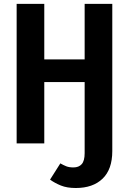

<svg xmlns="http://www.w3.org/2000/svg" viewBox="-20 -729 655 976"><path d="M365.1 226.7Q320.5 226.7 289.5 214.1Q258.5 201.5 234.4 184.1L286.7 101.5Q302.1 110.3 316.7 116.2Q331.3 122.1 353.3 122.1Q380.5 122.1 395.4 105.4Q410.3 88.7 410.3 49.7V-311.8H205.1V0H64.6V-709.2H205.1V-427.2H410.3V-709.2H550.8V39Q550.8 131.8 501.5 179.2Q452.3 226.7 365.1 226.7Z"/></svg>

Font: Fira Code SemiBold
Style: Regular
Weight: 600
Designer: Carrois Corporate, Edenspiekermann AG, Nikita Prokopov
Foundry: Carrois Corporate, Edenspiekermann AG, Nikita Prokopov
Version: Version 6.002